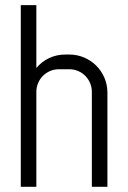

<svg xmlns="http://www.w3.org/2000/svg" viewBox="-20 -720 494 740"><path d="M334 0V-366.2Q334 -384.3 327.1 -400.1Q320.3 -416 308.6 -427.7Q296.9 -439.5 281 -446.3Q265.1 -453.1 247.1 -453.1H207Q189 -453.1 173.1 -446.3Q157.2 -439.5 145.5 -427.7Q133.8 -416 127 -400.1Q120.1 -384.3 120.1 -366.2V0H60.1V-700.2H120.1V-458Q140.6 -482.4 169.4 -496.1Q198.2 -509.8 231.9 -509.8H247.1Q277.3 -509.8 304.2 -498.3Q331.1 -486.8 351.1 -466.8Q371.1 -446.8 382.6 -419.9Q394 -393.1 394 -362.8V0Z"/></svg>

Font: Abel
Style: Regular
Weight: 400
Designer: Matthew Desmond
Foundry: Matthew Desmond
Version: Version 1.003